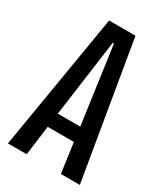

<svg xmlns="http://www.w3.org/2000/svg" viewBox="-168 -734 698 807"><g transform="rotate(30 181.0 -330.0)"><path d="M7 0 117 -660H245L356 0H264L244 -144H117L98 0ZM177 -586 126 -213H235L183 -586Z"/></g></svg>

Font: Bricolage Grotesque 96pt Condensed
Style: Regular
Weight: 400
Width: 3
Designer: Mathieu Triay
Foundry: Atelier Triay
Version: Version 1.001; ttfautohint (v1.8.4.7-5d5b);gftools[0.9.33.de